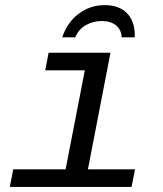

<svg xmlns="http://www.w3.org/2000/svg" viewBox="-20 -736 640 756"><path d="M326.2 -69.3H511.7L498 0H18.6L32.2 -69.3H238.3L314 -459H158.2L171.4 -528.3H415ZM392.6 -715.8Q448.2 -715.8 479.2 -684.8Q510.3 -653.8 510.7 -598.6L510.3 -588.9H459Q458 -618.7 437 -636Q416 -653.3 380.4 -653.3Q347.7 -653.3 318.8 -637.5Q290 -621.6 276.4 -588.9H225.1Q244.6 -647.9 289.8 -681.9Q335 -715.8 392.6 -715.8Z"/></svg>

Font: Cousine
Style: Italic
Weight: 400
Italic angle: -12°
Monospace: yes
Designer: Steve Matteson
Foundry: Monotype Imaging Inc.
Version: Version 1.21